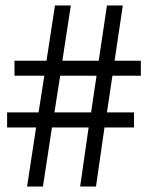

<svg xmlns="http://www.w3.org/2000/svg" viewBox="-20 -682 540 702"><path d="M495 -405H391L371 -271H470V-216H362L331 0H273L304 -216H170L137 0H79L112 -216H6V-271H121L142 -405H33V-460H150L181 -662H239L208 -460H341L371 -662H429L399 -460H495ZM333 -405H200L179 -271H313Z"/></svg>

Font: STIX MathJax Main
Style: Regular
Weight: 400
Designer: MicroPress Inc., with final additions and corrections provided by Coen Hoffman, Elsevier (retired)
Version: Version 1.1.1